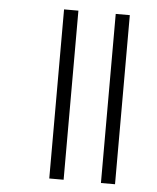

<svg xmlns="http://www.w3.org/2000/svg" viewBox="-49 -707 601 733"><g transform="rotate(5 251.5 -341.0)"><path d="M365 -17V-665H419V-17ZM167 -17V-665H222V-17Z"/></g></svg>

Font: Noto Sans Malayalam UI SemiCondensed Light
Style: Regular
Weight: 300
Width: 4
Designer: Jelle Bosma - Monotype Design Team
Foundry: Monotype Imaging Inc.
Version: Version 2.104; ttfautohint (v1.8.4.7-5d5b)